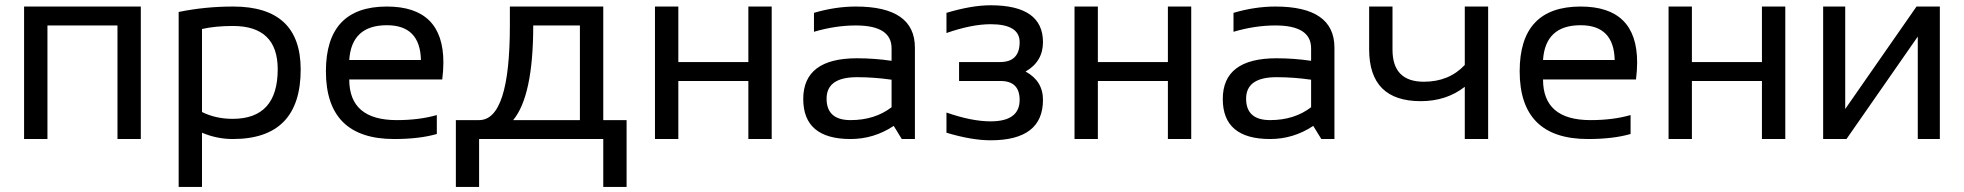

<svg xmlns="http://www.w3.org/2000/svg" viewBox="-20 -538 7600 743"><path d="M73.2 0V-512.7H524.9V0H434.6V-439.5H163.6V0Z M761.7 -104.5Q814.9 -78.1 880.4 -78.1Q1054.7 -78.1 1054.7 -270Q1054.7 -437.5 881.3 -437.5Q813 -437.5 761.7 -425.8ZM671.4 -491.7Q773.4 -512.7 882.3 -512.7Q1143.6 -512.7 1143.6 -269Q1143.6 0 880.9 0Q819.3 0 761.7 -24.4V185.5H671.4Z M1477.1 -512.7Q1695.8 -512.7 1695.8 -296.4Q1695.8 -265.6 1691.4 -230.5H1331.5Q1331.5 -73.2 1515.1 -73.2Q1602.5 -73.2 1670.4 -92.8V-19.5Q1602.5 0 1505.4 0Q1241.2 0 1241.2 -262.2Q1241.2 -512.7 1477.1 -512.7ZM1331.5 -305.7H1608.9Q1606 -440.4 1477.1 -440.4Q1340.3 -440.4 1331.5 -305.7Z M1965.8 -73.2H2224.1V-439.5H2043.5Q2043.5 -166.5 1965.8 -73.2ZM1744.1 185.5V-73.2H1834Q1953.1 -73.2 1953.1 -439.5V-512.7H2314.5V-73.2H2404.8V185.5H2314.5V0H1834V185.5Z M2514.6 0V-512.7H2605V-297.9H2876V-512.7H2966.3V0H2876V-224.6H2605V0Z M3088.4 -154.8Q3088.4 -312.5 3296.4 -312.5Q3363.3 -312.5 3430.2 -302.7V-351.1Q3430.2 -439.5 3292 -439.5Q3212.9 -439.5 3129.9 -415V-488.3Q3212.9 -512.7 3292 -512.7Q3520.5 -512.7 3520.5 -353.5V0H3469.7L3438.5 -50.8Q3361.8 0 3271.5 0Q3088.4 0 3088.4 -154.8ZM3296.4 -239.3Q3178.7 -239.3 3178.7 -156.2Q3178.7 -73.2 3271.5 -73.2Q3365.2 -73.2 3430.2 -123V-229.5Q3363.3 -239.3 3296.4 -239.3Z M3642.6 -488.3Q3740.2 -517.6 3813.5 -517.6Q4016.1 -517.6 4016.1 -375Q4016.1 -299.8 3948.7 -261.2Q4016.1 -224.6 4016.1 -151.4Q4016.1 4.9 3813.5 4.9Q3740.2 4.9 3642.6 -24.4V-102.5Q3740.2 -68.4 3813.5 -68.4Q3925.8 -68.4 3925.8 -151.4Q3925.8 -224.6 3851.6 -224.6H3691.4V-297.9H3850.1Q3925.8 -297.9 3925.8 -375Q3925.8 -444.3 3813.5 -444.3Q3740.2 -444.3 3642.6 -410.2Z M4138.2 0V-512.7H4228.5V-297.9H4499.5V-512.7H4589.8V0H4499.5V-224.6H4228.5V0Z M4711.9 -154.8Q4711.9 -312.5 4919.9 -312.5Q4986.8 -312.5 5053.7 -302.7V-351.1Q5053.7 -439.5 4915.5 -439.5Q4836.4 -439.5 4753.4 -415V-488.3Q4836.4 -512.7 4915.5 -512.7Q5144 -512.7 5144 -353.5V0H5093.3L5062 -50.8Q4985.4 0 4895 0Q4711.9 0 4711.9 -154.8ZM4919.9 -239.3Q4802.2 -239.3 4802.2 -156.2Q4802.2 -73.2 4895 -73.2Q4988.8 -73.2 5053.7 -123V-229.5Q4986.8 -239.3 4919.9 -239.3Z M5738.8 -512.7V0H5648.4V-202.1Q5577.1 -146.5 5478 -146.5Q5278.3 -146.5 5278.3 -347.2V-512.7H5368.7V-345.7Q5368.7 -221.7 5490.2 -221.7Q5587.4 -221.7 5648.4 -286.6V-512.7Z M6096.7 -512.7Q6315.4 -512.7 6315.4 -296.4Q6315.4 -265.6 6311 -230.5H5951.2Q5951.2 -73.2 6134.8 -73.2Q6222.2 -73.2 6290 -92.8V-19.5Q6222.2 0 6125 0Q5860.8 0 5860.8 -262.2Q5860.8 -512.7 6096.7 -512.7ZM5951.2 -305.7H6228.5Q6225.6 -440.4 6096.7 -440.4Q5960 -440.4 5951.2 -305.7Z M6437 0V-512.7H6527.3V-297.9H6798.3V-512.7H6888.7V0H6798.3V-224.6H6527.3V0Z M7401.4 0V-396.5L7125.5 0H7035.2V-512.7H7120.6V-116.2L7396.5 -512.7H7486.8V0Z"/></svg>

Font: Sansation
Style: Regular
Weight: 400
Designer: Bernd Montag
Version: Version 1.301